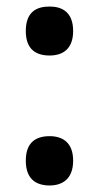

<svg xmlns="http://www.w3.org/2000/svg" viewBox="-20 -560 303 588"><path d="M132 -390C170 -390 204 -408 204 -465C204 -523 170 -540 132 -540C91 -540 59 -523 59 -465C59 -408 91 -390 132 -390ZM132 8C170 8 204 -11 204 -68C204 -125 170 -143 132 -143C91 -143 59 -125 59 -68C59 -11 91 8 132 8Z"/></svg>

Font: Noto Serif Condensed
Style: Bold
Weight: 700
Width: 3
Designer: Monotype Design Team
Foundry: Monotype Imaging Inc.
Version: Version 2.015